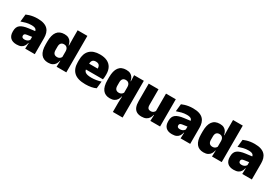

<svg xmlns="http://www.w3.org/2000/svg" viewBox="64 -1747 4335 3006"><g transform="rotate(30 2231.0 -244.0)"><path d="M325 0 330 -126 326.5 -130.5V-283.5L325 -301.5Q325 -336 302.8 -352.2Q280.5 -368.5 227 -368.5Q178.5 -368.5 133.8 -357Q89 -345.5 48 -330.5L62.5 -465Q87.5 -476 118 -485.2Q148.5 -494.5 184.5 -500Q220.5 -505.5 261 -505.5Q329.5 -505.5 375.2 -489.8Q421 -474 448 -445.2Q475 -416.5 486.8 -377Q498.5 -337.5 498.5 -290V0ZM172.5 12Q98.5 12 60.8 -25.8Q23 -63.5 23 -133V-145.5Q23 -219.5 68.2 -254.5Q113.5 -289.5 213 -302L338.5 -318L349 -217L242.5 -201.5Q213.5 -197.5 202.2 -187.8Q191 -178 191 -159V-157Q191 -139.5 202.8 -128.5Q214.5 -117.5 242 -117.5Q265 -117.5 281.8 -123.8Q298.5 -130 309.8 -140.5Q321 -151 327.5 -163.5L352.5 -103.5H324Q316.5 -70 300.2 -44Q284 -18 253.5 -3Q223 12 172.5 12Z M742 12Q657 12 613.2 -45.2Q569.5 -102.5 569.5 -217V-269.5Q569.5 -386 613.2 -445.2Q657 -504.5 747 -504.5Q791 -504.5 820 -489.5Q849 -474.5 865.8 -447.5Q882.5 -420.5 889 -383.5H934.5L894.5 -281Q894 -307 885.2 -325.2Q876.5 -343.5 860.2 -353.5Q844 -363.5 820 -363.5Q784.5 -363.5 766 -342.5Q747.5 -321.5 747.5 -279.5V-219Q747.5 -176.5 766.2 -155.2Q785 -134 822.5 -134Q841 -134 855.8 -140.5Q870.5 -147 881 -158.5Q891.5 -170 897.5 -185L941 -109H892Q885 -75 868 -47.5Q851 -20 820.5 -4Q790 12 742 12ZM892.5 0 897.5 -128.5 894.5 -153V-350V-372.5L892.5 -517V-659.5H1068.5V0Z M1417.5 13Q1276 13 1209.8 -48.5Q1143.5 -110 1143.5 -228.5V-267Q1143.5 -384.5 1205.8 -446Q1268 -507.5 1387.5 -507.5Q1467 -507.5 1520 -481.2Q1573 -455 1599.8 -405.8Q1626.5 -356.5 1626.5 -287V-271.5Q1626.5 -251.5 1624.8 -230.8Q1623 -210 1619.5 -192.5H1461Q1463 -223 1463.8 -250Q1464.5 -277 1464.5 -298.5Q1464.5 -324.5 1456.5 -342.2Q1448.5 -360 1431.5 -369.2Q1414.5 -378.5 1387.5 -378.5Q1347 -378.5 1328.8 -357.5Q1310.5 -336.5 1310.5 -298V-253.5L1311.5 -234.5V-203.5Q1311.5 -188 1317 -173.5Q1322.5 -159 1337.2 -147.8Q1352 -136.5 1379.2 -130Q1406.5 -123.5 1450 -123.5Q1494.5 -123.5 1537 -130.8Q1579.5 -138 1619 -151L1605 -22.5Q1570.5 -5.5 1522.8 3.8Q1475 13 1417.5 13ZM1237 -192.5V-296.5H1584V-192.5Z M1859 12Q1774 12 1730.2 -45.2Q1686.5 -102.5 1686.5 -217V-269.5Q1686.5 -386 1730.2 -445.2Q1774 -504.5 1864 -504.5Q1909 -504.5 1938.5 -489.5Q1968 -474.5 1985 -447.5Q2002 -420.5 2009 -383.5H2054.5L2011.5 -281Q2011 -307 2002.2 -325.2Q1993.5 -343.5 1977.2 -353.5Q1961 -363.5 1937 -363.5Q1901.5 -363.5 1883 -342.5Q1864.5 -321.5 1864.5 -279.5V-219Q1864.5 -176.5 1883.2 -155.2Q1902 -134 1939.5 -134Q1958 -134 1972.8 -140.5Q1987.5 -147 1998 -158.5Q2008.5 -170 2014.5 -185L2058 -109H2009Q2002 -75 1985 -47.5Q1968 -20 1937.5 -4Q1907 12 1859 12ZM2009.5 172V0L2014.5 -128.5L2011.5 -153V-350L2014.5 -372.5L2009.5 -492.5H2185.5V172Z M2451 -492.5V-209.5Q2451 -186 2456.8 -169Q2462.5 -152 2476.5 -143Q2490.5 -134 2514.5 -134Q2533.5 -134 2547.8 -140.5Q2562 -147 2572.2 -158Q2582.5 -169 2588.5 -182L2615.5 -109H2587Q2579.5 -75 2561.8 -47.5Q2544 -20 2512.5 -4Q2481 12 2431 12Q2377.5 12 2342.5 -9Q2307.5 -30 2290.8 -72.2Q2274 -114.5 2274 -179V-492.5ZM2763.5 -492.5V0H2587.5L2593 -126.5L2586.5 -144.5V-492.5Z M3134.5 0 3139.5 -126 3136 -130.5V-283.5L3134.5 -301.5Q3134.5 -336 3112.2 -352.2Q3090 -368.5 3036.5 -368.5Q2988 -368.5 2943.2 -357Q2898.5 -345.5 2857.5 -330.5L2872 -465Q2897 -476 2927.5 -485.2Q2958 -494.5 2994 -500Q3030 -505.5 3070.5 -505.5Q3139 -505.5 3184.8 -489.8Q3230.5 -474 3257.5 -445.2Q3284.5 -416.5 3296.2 -377Q3308 -337.5 3308 -290V0ZM2982 12Q2908 12 2870.2 -25.8Q2832.5 -63.5 2832.5 -133V-145.5Q2832.5 -219.5 2877.8 -254.5Q2923 -289.5 3022.5 -302L3148 -318L3158.5 -217L3052 -201.5Q3023 -197.5 3011.8 -187.8Q3000.5 -178 3000.5 -159V-157Q3000.5 -139.5 3012.2 -128.5Q3024 -117.5 3051.5 -117.5Q3074.5 -117.5 3091.2 -123.8Q3108 -130 3119.2 -140.5Q3130.5 -151 3137 -163.5L3162 -103.5H3133.5Q3126 -70 3109.8 -44Q3093.5 -18 3063 -3Q3032.5 12 2982 12Z M3551.5 12Q3466.5 12 3422.8 -45.2Q3379 -102.5 3379 -217V-269.5Q3379 -386 3422.8 -445.2Q3466.5 -504.5 3556.5 -504.5Q3600.5 -504.5 3629.5 -489.5Q3658.5 -474.5 3675.2 -447.5Q3692 -420.5 3698.5 -383.5H3744L3704 -281Q3703.5 -307 3694.8 -325.2Q3686 -343.5 3669.8 -353.5Q3653.5 -363.5 3629.5 -363.5Q3594 -363.5 3575.5 -342.5Q3557 -321.5 3557 -279.5V-219Q3557 -176.5 3575.8 -155.2Q3594.5 -134 3632 -134Q3650.5 -134 3665.2 -140.5Q3680 -147 3690.5 -158.5Q3701 -170 3707 -185L3750.5 -109H3701.5Q3694.5 -75 3677.5 -47.5Q3660.5 -20 3630 -4Q3599.5 12 3551.5 12ZM3702 0 3707 -128.5 3704 -153V-350V-372.5L3702 -517V-659.5H3878V0Z M4249 0 4254 -126 4250.5 -130.5V-283.5L4249 -301.5Q4249 -336 4226.8 -352.2Q4204.5 -368.5 4151 -368.5Q4102.5 -368.5 4057.8 -357Q4013 -345.5 3972 -330.5L3986.5 -465Q4011.5 -476 4042 -485.2Q4072.5 -494.5 4108.5 -500Q4144.5 -505.5 4185 -505.5Q4253.5 -505.5 4299.2 -489.8Q4345 -474 4372 -445.2Q4399 -416.5 4410.8 -377Q4422.5 -337.5 4422.5 -290V0ZM4096.5 12Q4022.5 12 3984.8 -25.8Q3947 -63.5 3947 -133V-145.5Q3947 -219.5 3992.2 -254.5Q4037.5 -289.5 4137 -302L4262.5 -318L4273 -217L4166.5 -201.5Q4137.5 -197.5 4126.2 -187.8Q4115 -178 4115 -159V-157Q4115 -139.5 4126.8 -128.5Q4138.5 -117.5 4166 -117.5Q4189 -117.5 4205.8 -123.8Q4222.5 -130 4233.8 -140.5Q4245 -151 4251.5 -163.5L4276.5 -103.5H4248Q4240.5 -70 4224.2 -44Q4208 -18 4177.5 -3Q4147 12 4096.5 12Z"/></g></svg>

Font: Anek Bangla Medium ExtraBold
Style: Regular
Weight: 800
Version: Version 1.003